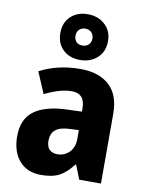

<svg xmlns="http://www.w3.org/2000/svg" viewBox="-93 -909 749 984"><g transform="rotate(10 281.5 -416.5)"><path d="M295 -560Q392 -560 446 -510.5Q500 -461 500 -363V0H387L358 -73H354Q322 -30 286 -10Q250 10 189 10Q117 10 76 -37Q35 -84 35 -165Q35 -253 91 -295.5Q147 -338 256 -343L340 -346V-363Q340 -440 271 -440Q239 -440 204 -429.5Q169 -419 131 -400L84 -511Q127 -534 180.5 -547Q234 -560 295 -560ZM296 -248Q242 -246 219.5 -226Q197 -206 197 -171Q197 -138 212.5 -123.5Q228 -109 254 -109Q290 -109 315.5 -134.5Q341 -160 341 -204V-250ZM284 -605Q229 -605 195 -637.5Q161 -670 161 -724Q161 -778 195 -810.5Q229 -843 284 -843Q337 -843 373 -810.5Q409 -778 409 -725Q409 -670 373.5 -637.5Q338 -605 284 -605ZM284 -680Q303 -680 315.5 -692Q328 -704 328 -724Q328 -744 315.5 -756Q303 -768 284 -768Q265 -768 252.5 -756Q240 -744 240 -724Q240 -704 251 -692Q262 -680 284 -680Z"/></g></svg>

Font: Noto Sans Arabic SemCond ExtBd
Style: Regular
Weight: 800
Width: 4
Designer: Monotype Design Team, Nadine Chahine, Nizar Qandah and Khaled Hosny
Foundry: Monotype Imaging Inc.
Version: Version 2.012; ttfautohint (v1.8.4.7-5d5b)